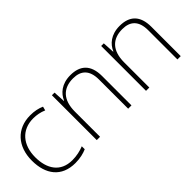

<svg xmlns="http://www.w3.org/2000/svg" viewBox="17 -1067 1604 1604"><g transform="rotate(-45 819.0 -265.0)"><path d="M302 10C358 10 404 -2 438 -17V-52C399 -36 351 -25 301 -25C160 -25 98 -127 98 -262C98 -407 179 -504 316 -504C354 -504 395 -497 434 -480L443 -515C407 -531 366 -540 316 -540C158 -540 58 -430 58 -262C58 -100 138 10 302 10Z M790 -540C687 -540 628 -486 603 -426H600L594 -530H563V0H602V-297C602 -437 671 -505 787 -505C881 -505 934 -455 934 -345V0H973V-347C973 -479 907 -540 790 -540Z M1372 -540C1269 -540 1210 -486 1185 -426H1182L1176 -530H1145V0H1184V-297C1184 -437 1253 -505 1369 -505C1463 -505 1516 -455 1516 -345V0H1555V-347C1555 -479 1489 -540 1372 -540Z"/></g></svg>

Font: Noto Sans Lao ExtraLight
Style: Regular
Weight: 200
Designer: Monotype Design Team
Foundry: Monotype Imaging Inc.
Version: Version 2.003